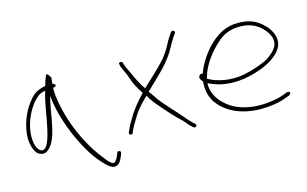

<svg xmlns="http://www.w3.org/2000/svg" viewBox="-93 -874 2041 1275"><g transform="rotate(-15 927.5 -237.0)"><path d="M47 -175C49 -135 61 -95 79 -75C101 -53 134 -48 159 -73C192 -101 211 -156 223 -211C235 -266 243 -325 255 -380L263 -416L268 -379C280 -297 304 -219 336 -143C371 -60 424 39 480 96C506 125 525 141 541 147C581 160 600 126 613 94L621 72C627 58 601 53 598 61V62L589 84C584 97 577 108 570 116C564 125 556 126 549 122C536 118 522 103 506 81C408 -36 322 -218 299 -402C296 -421 296 -438 296 -453V-462C306 -464 316 -465 316 -471V-472C317 -481 312 -486 298 -489C299 -506 302 -518 303 -530C291 -555 280 -561 276 -560C275 -559 273 -556 270 -549C265 -539 253 -505 249 -487C246 -485 241 -485 238 -485C187 -473 163 -455 137 -422C100 -378 65 -310 53 -239C49 -215 46 -193 47 -175ZM78 -235C90 -301 122 -363 157 -406C179 -428 196 -450 240 -457L237 -445C216 -375 207 -291 190 -215C182 -179 160 -72 117 -80C111 -81 103 -86 97 -93C71 -124 69 -184 78 -235ZM613 94Z M705 -45C700 -29 720 -21 729 -34L733 -45C745 -74 766 -107 785 -138C798 -160 823 -193 869 -239L872 -241H873C876 -244 878 -248 881 -251C899 -220 919 -193 942 -167C984 -118 1031 -64 1075 -25C1092 -7 1105 14 1121 25L1130 33C1132 35 1134 36 1138 36C1146 36 1151 29 1151 21C1151 18 1149 16 1146 13L1138 6C1122 -7 1109 -25 1092 -42V-43C1070 -70 1046 -95 1017 -127C987 -161 952 -198 929 -236L903 -272L905 -275C984 -352 1054 -411 1104 -492C1124 -525 1134 -548 1155 -580L1171 -602C1182 -616 1158 -631 1149 -617L1133 -594C1111 -563 1103 -539 1082 -506C1072 -491 1060 -475 1048 -459C997 -402 947 -358 886 -301C856 -341 834 -393 813 -438C805 -457 795 -472 790 -492L786 -504C784 -515 754 -515 762 -497V-496L765 -483C778 -449 793 -425 805 -387C817 -349 835 -317 860 -280C860 -280 861 -278 861 -276V-274C819 -232 777 -175 763 -153C743 -120 722 -85 710 -56ZM765 -483V-484ZM790 -491V-492ZM898 -223V-224ZM1171 -602Z M1254 -285C1247 -272 1258 -257 1268 -247L1269 -245V-240C1265 -183 1274 -149 1296 -107C1353 -19 1473 45 1649 29C1701 24 1734 16 1761 6L1799 -8C1802 -10 1805 -13 1807 -18C1813 -27 1799 -35 1789 -32L1752 -18C1727 -9 1694 -2 1645 3C1544 13 1453 -10 1398 -48C1342 -86 1294 -142 1294 -217V-226C1337 -206 1381 -190 1447 -187C1528 -183 1600 -203 1657 -223C1725 -250 1786 -287 1811 -342C1833 -399 1803 -452 1772 -486C1743 -516 1708 -544 1653 -555C1533 -576 1459 -533 1402 -479C1351 -432 1304 -362 1280 -295C1267 -300 1261 -297 1255 -285ZM1298 -256 1302 -267C1320 -339 1377 -414 1428 -462C1467 -499 1508 -528 1574 -533C1666 -541 1721 -505 1753 -469C1776 -444 1807 -400 1788 -352C1774 -322 1745 -297 1717 -279C1673 -254 1613 -234 1548 -220C1453 -200 1357 -222 1302 -254ZM1811 -342Z"/></g></svg>

Font: Stray Cat
Style: LtExt
Weight: 300
Version: Version 1.0